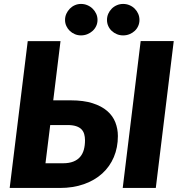

<svg xmlns="http://www.w3.org/2000/svg" viewBox="-20 -932 896 952"><path d="M292.5 -122.5Q322.5 -122.5 343.5 -130.8Q364.5 -139 377.2 -154Q390 -169 395.8 -190Q401.5 -211 401.5 -236.5Q401.5 -253 397.5 -267Q393.5 -281 383.8 -291Q374 -301 357 -306.5Q340 -312 314.5 -312H229L205.5 -122.5ZM330.5 -434.5Q394.5 -434.5 439 -420.2Q483.5 -406 511.5 -381.8Q539.5 -357.5 552 -325.2Q564.5 -293 564.5 -257.5Q564.5 -200.5 544.5 -153.2Q524.5 -106 487.2 -72Q450 -38 396.5 -19Q343 0 276.5 0H28L117.5 -728H280L244 -434.5ZM752.5 0H588.5L677.5 -728.5H841.5ZM463.5 -833Q463.5 -817 457 -803Q450.5 -789 439.2 -778.8Q428 -768.5 413.2 -762.5Q398.5 -756.5 381.5 -756.5Q365.5 -756.5 351.2 -762.5Q337 -768.5 326.2 -778.8Q315.5 -789 309 -803Q302.5 -817 302.5 -833Q302.5 -849.5 309 -863.8Q315.5 -878 326.2 -889Q337 -900 351.2 -906.2Q365.5 -912.5 381.5 -912.5Q398.5 -912.5 413.2 -906.2Q428 -900 439.2 -889Q450.5 -878 457 -863.8Q463.5 -849.5 463.5 -833ZM671.5 -833Q671.5 -817 665.2 -803Q659 -789 648 -778.8Q637 -768.5 622.2 -762.5Q607.5 -756.5 590.5 -756.5Q574 -756.5 559.5 -762.5Q545 -768.5 534 -778.8Q523 -789 516.8 -803Q510.5 -817 510.5 -833Q510.5 -849.5 516.8 -863.8Q523 -878 534 -889Q545 -900 559.5 -906.2Q574 -912.5 590.5 -912.5Q607.5 -912.5 622.2 -906.2Q637 -900 648 -889Q659 -878 665.2 -863.8Q671.5 -849.5 671.5 -833Z"/></svg>

Font: Lato ExtraBold
Style: Italic
Weight: 800
Italic angle: -7°
Designer: Lukasz Dziedzic with Adam Twardoch and Botio Nikoltchev
Foundry: tyPoland Lukasz Dziedzic
Version: Version 2.015; 2015-08-06; http://www.latofonts.com/